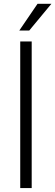

<svg xmlns="http://www.w3.org/2000/svg" viewBox="-20 -962 283 982"><path d="M142.1 -750V0H83.5V-750ZM78.6 -805.7 171.9 -942.4H242.7L129.4 -805.7Z"/></svg>

Font: Vazirmatn RD UI FD ExtraLight
Style: Regular
Weight: 200
Designer: Saber Rastikerdar
Foundry: Saber Rastikerdar
Version: Version 33.003